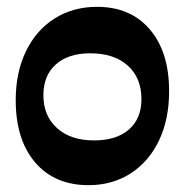

<svg xmlns="http://www.w3.org/2000/svg" viewBox="-20 -530 541 562"><path d="M26 -237Q26 -318 56 -380Q86 -442 140 -476Q194 -510 264 -510Q362 -510 418.5 -444Q475 -378 475 -263Q475 -181 445.5 -119Q416 -57 362.5 -22.5Q309 12 239 12Q140 12 83 -54.5Q26 -121 26 -237ZM394 -240Q394 -302 354 -338Q314 -374 244 -374Q180 -374 143.5 -341.5Q107 -309 107 -251Q107 -191 147 -155Q187 -119 255 -119Q321 -119 357.5 -151Q394 -183 394 -240Z"/></svg>

Font: Sahitya
Style: Bold
Weight: 700
Designer: Juan Pablo del Peral
Foundry: Juan Pablo del Peral (http://www.huertatipografica.com)
Version: Version 1.001;PS 001.000;hotconv 1.0.70;makeotf.lib2.5.58329